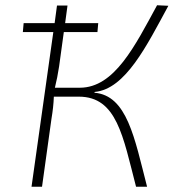

<svg xmlns="http://www.w3.org/2000/svg" viewBox="-20 -711 661 731"><path d="M339 -358 341 -361C458 -372 539 -538 621 -689L578 -691C494 -537 416 -377 284 -377H189C196 -405 200 -427 205 -458L223 -589H351L354 -623H228L237 -690H197L188 -623H70L67 -589H183L100 0H140L176 -259C181 -289 184 -315 185 -343H280C425 -343 448 -192 498 0H540C492 -186 464 -348 339 -358Z"/></svg>

Font: Exo 2 Extra Light
Style: Italic
Weight: 250
Italic angle: -8°
Designer: Natanael Gama
Version: Version 1.001;PS 001.001;hotconv 1.0.88;makeotf.lib2.5.64775